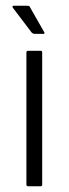

<svg xmlns="http://www.w3.org/2000/svg" viewBox="-20 -649 240 669"><path d="M127 -6Q127 0 122 0H78Q72 0 72 -6V-466Q72 -472 78 -472H122Q127 -472 127 -466ZM101 -531Q95 -531 90 -536L24 -623Q23 -625 24 -627Q25 -629 26 -629H74Q78 -629 81 -628Q84 -627 85 -623L134 -537Q137 -531 132 -531Z"/></svg>

Font: Glory Thin Light
Style: Regular
Weight: 300
Version: Version 1.011